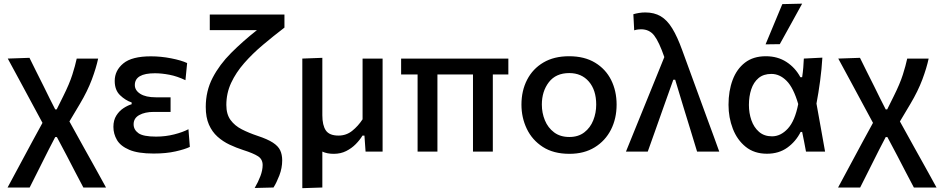

<svg xmlns="http://www.w3.org/2000/svg" viewBox="-20 -810 5024 1026"><path d="M20.5 192Q43.5 148.5 78 85Q112.5 21.5 153 -54.5L207 -153.5L152 -255.5Q120 -315 86.8 -376.5Q53.5 -438 21.5 -497L137.5 -501Q153 -469.5 173.2 -428.8Q193.5 -388 213 -349.5Q232.5 -310.5 245 -284.5L275 -225.5H283L317.5 -295Q351 -362 366.5 -410.8Q382 -459.5 390 -497H504.5Q494 -447.5 470.8 -385.2Q447.5 -323 407 -255L351 -161L429 -20Q456 28 476 64.2Q496 100.5 513 131Q529.5 161.5 546.5 192H425.5Q403 149.5 381.2 107.8Q359.5 66 337 22.5L284 -77.5H275L240 -10Q206 57.5 181.5 106.5Q157 155.5 138.5 192Z M801 10.5Q717.5 10.5 670.8 -9.5Q624 -29.5 605 -62Q586 -94.5 586 -132Q586 -168 601.8 -192.8Q617.5 -217.5 640.2 -232.2Q663 -247 683.5 -253V-262.5Q650.5 -273.5 621.8 -301Q593 -328.5 593 -377.5Q593 -433 638.8 -471Q684.5 -509 786.5 -509Q840.5 -509 895 -498.2Q949.5 -487.5 980 -473L971 -381.5Q927 -402.5 885.5 -410.5Q844 -418.5 808 -418.5Q700.5 -418.5 700.5 -355.5Q700.5 -327 729.8 -308.5Q759 -290 813 -290H891.5V-212H802Q754.5 -212 724.2 -195.2Q694 -178.5 694 -146Q694 -117 719.5 -98.5Q745 -80 814 -80Q864.5 -80 910.8 -91.8Q957 -103.5 987 -119.5L994.5 -25Q969 -12.5 918.5 -1Q868 10.5 801 10.5Z M1341 194.5Q1360 162 1371.8 130.5Q1383.5 99 1383.5 72Q1383.5 41 1358.8 25Q1334 9 1279 -8.5Q1242 -20.5 1206.5 -37.2Q1171 -54 1142.2 -79.8Q1113.5 -105.5 1096.5 -144Q1079.5 -182.5 1079.5 -238.5Q1079.5 -323.5 1116.2 -394.2Q1153 -465 1215.2 -527.2Q1277.5 -589.5 1353 -649H1101V-732.5H1500V-662.5Q1440 -616.5 1384.2 -569.5Q1328.5 -522.5 1284.8 -472.5Q1241 -422.5 1215.2 -367.2Q1189.5 -312 1189.5 -249Q1189.5 -199.5 1212 -168.8Q1234.5 -138 1272.2 -118.8Q1310 -99.5 1356.5 -84Q1409.5 -66.5 1438 -48Q1466.5 -29.5 1477.2 -6.8Q1488 16 1488 47Q1488 88 1472.8 127.5Q1457.5 167 1441.5 192Z M1595.5 195.5V-497L1702.5 -501V-194Q1702.5 -140.5 1721.2 -113Q1740 -85.5 1789 -85.5Q1830.5 -85.5 1862.2 -111Q1894 -136.5 1917.5 -172.5V-497H2024.5V0H1933.5Q1932 -21 1930.5 -42.5L1927.5 -85.5H1917Q1903 -62 1881 -39.8Q1859 -17.5 1829.8 -2.8Q1800.5 12 1763.5 12Q1727.5 12 1702.5 0V192Z M2211.5 0V-412H2123.5V-497H2696.5V-412H2613.5V0H2507.5V-412H2317.5V0Z M3023 12Q2937.5 12 2880.5 -25Q2823.5 -62 2795 -121.8Q2766.5 -181.5 2766.5 -251Q2766.5 -325.5 2796.8 -384Q2827 -442.5 2883.8 -476Q2940.5 -509.5 3021 -509.5Q3103 -509.5 3159.8 -475.2Q3216.5 -441 3245.8 -382.5Q3275 -324 3275 -251Q3275 -176.5 3244.8 -117Q3214.5 -57.5 3158 -22.8Q3101.5 12 3023 12ZM3022.5 -78Q3070.5 -78 3102.5 -102.8Q3134.5 -127.5 3150.2 -167Q3166 -206.5 3166 -251Q3166 -328.5 3126.8 -374Q3087.5 -419.5 3022 -419.5Q2950.5 -419.5 2913 -370.8Q2875.5 -322 2875.5 -251Q2875.5 -206.5 2891.8 -167Q2908 -127.5 2940.8 -102.8Q2973.5 -78 3022.5 -78Z M3325 0Q3352.5 -67.5 3382 -140.5Q3411.5 -213.5 3439.5 -282Q3460.5 -334.5 3484 -391.5Q3507 -448.5 3530 -505Q3502 -586 3476.2 -619.8Q3450.5 -653.5 3405.5 -653.5Q3399.5 -653.5 3389.8 -652.5Q3380 -651.5 3369 -648L3364.5 -734Q3378 -738 3394.5 -740.8Q3411 -743.5 3428.5 -743.5Q3476 -743.5 3510.5 -723.2Q3545 -703 3572.2 -658.5Q3599.5 -614 3625.5 -542L3721 -280.5Q3745 -215 3762.2 -167.8Q3779.5 -120.5 3794 -81.5Q3808 -42 3823.5 0H3705Q3687 -58 3669.5 -116.5Q3651.5 -174.5 3633.5 -233.5L3588 -384H3578L3523.5 -231Q3502 -170.5 3481.8 -113.2Q3461.5 -56 3441.5 0Z M4078.5 11.5Q4010.5 11.5 3964.8 -25.5Q3919 -62.5 3896 -122.2Q3873 -182 3873 -250Q3873 -324 3895 -382.8Q3917 -441.5 3961.2 -475.5Q4005.5 -509.5 4072.5 -509.5Q4135.5 -509.5 4182.8 -478.8Q4230 -448 4257 -397.5H4266.5Q4270.5 -424 4272.5 -449Q4274.5 -474 4275.5 -497L4374.5 -502Q4371 -441.5 4362.5 -377.8Q4354 -314 4343 -256.5L4366 -128.5Q4377.5 -64 4389 0H4287L4277 -53Q4271.5 -79 4266.5 -105H4258.5Q4232.5 -53.5 4187.2 -21Q4142 11.5 4078.5 11.5ZM4105.5 -81.5Q4152 -81.5 4190 -122.8Q4228 -164 4245.5 -254Q4220 -341.5 4183.2 -378.2Q4146.5 -415 4102 -415Q4060 -415 4033.5 -392.8Q4007 -370.5 3994.5 -332.8Q3982 -295 3982 -249Q3982 -206 3995.2 -167.8Q4008.5 -129.5 4036 -105.5Q4063.5 -81.5 4105.5 -81.5ZM4071 -573Q4115.5 -679.5 4160.5 -788L4266.5 -790.5Q4236 -735 4206.5 -681.5Q4176.5 -627.5 4147 -574Z M4458.5 192Q4481.5 148.5 4516 85Q4550.5 21.5 4591 -54.5L4645 -153.5L4590 -255.5Q4558 -315 4524.8 -376.5Q4491.5 -438 4459.5 -497L4575.5 -501Q4591 -469.5 4611.2 -428.8Q4631.5 -388 4651 -349.5Q4670.5 -310.5 4683 -284.5L4713 -225.5H4721L4755.5 -295Q4789 -362 4804.5 -410.8Q4820 -459.5 4828 -497H4942.5Q4932 -447.5 4908.8 -385.2Q4885.5 -323 4845 -255L4789 -161L4867 -20Q4894 28 4914 64.2Q4934 100.5 4951 131Q4967.5 161.5 4984.5 192H4863.5Q4841 149.5 4819.2 107.8Q4797.5 66 4775 22.5L4722 -77.5H4713L4678 -10Q4644 57.5 4619.5 106.5Q4595 155.5 4576.5 192Z"/></svg>

Font: Heraclito Medium
Style: Regular
Weight: 500
Designer: Kostas Bartsokas (font) & Cristiano Sobral (main changes)
Foundry: Kostas Bartsokas (font) & Cristiano Sobral (main changes)
Version: Version 1.00;July 8, 2020;FontCreator 13.0.0.2655 64-bit